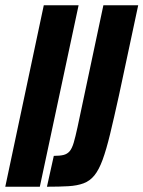

<svg xmlns="http://www.w3.org/2000/svg" viewBox="-37 -708 544 728"><path d="M-17 0 129 -688H261L114 0ZM141 0 167 -117Q190 -117 204 -120.5Q218 -124 227 -134.5Q236 -145 242.5 -167Q249 -189 257 -226L355 -688H487L414 -346Q395 -260 380.5 -200Q366 -140 352 -102Q338 -64 321 -43Q304 -22 280 -13Q256 -4 222.5 -2Q189 0 141 0Z"/></svg>

Font: Saira UltraCondensed Black
Style: Italic
Weight: 900
Width: 1
Italic angle: -12°
Designer: Hector Gatti with collaboration of the Omnibus-Type team
Foundry: Omnibus-Type
Version: Version 1.101